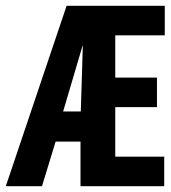

<svg xmlns="http://www.w3.org/2000/svg" viewBox="-21 -643 591 663"><path d="M-1 0 209 -623H548V-521H377V-375H521V-273H377V-102H546V0H257V-154H171L124 0ZM197 -258H258L265 -485H264Z"/></svg>

Font: Inconsolata SemiExpanded ExtraBold
Style: Regular
Weight: 800
Width: 6
Monospace: yes
Designer: Raph Levien, Cyreal, Brenton Simpson
Foundry: Raph Levien, Cyreal, Google
Version: Version 3.001; ttfautohint (v1.8.2.53-6de2)